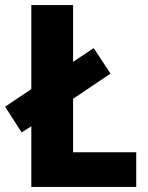

<svg xmlns="http://www.w3.org/2000/svg" viewBox="-32 -734 583 754"><path d="M91 0V-238L53 -214L-12 -315L91 -384V-714H255V-491L336 -545L402 -445L255 -346V-136H503V0Z"/></svg>

Font: Noto Sans Armenian SemiCondensed ExtraBold
Style: Regular
Weight: 800
Width: 4
Designer: Monotype Design Team
Foundry: Monotype Imaging Inc.
Version: Version 2.008; ttfautohint (v1.8.4.7-5d5b)